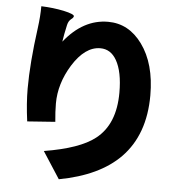

<svg xmlns="http://www.w3.org/2000/svg" viewBox="-57 -848 855 952"><g transform="rotate(5 370.5 -372.5)"><path d="M271 51 185 -82Q362 -111 438 -171Q533 -245 533 -403Q533 -507 501 -563Q472 -614 420 -614Q344 -614 282 -515Q224 -421 224 -322Q224 -282 229 -231L90 -221Q78 -310 78 -384Q78 -511 102 -687Q110 -746 110 -796Q169 -794 222 -783Q277 -771 275 -760Q273 -752 264 -746Q250 -736 245 -714Q234 -665 229 -630Q323 -748 447 -748Q550 -748 617 -656Q687 -560 687 -403Q687 -207 575 -92Q471 14 271 51Z"/></g></svg>

Font: GenSekiGothic TW H
Style: Regular
Weight: 900
Version: Version 1.501;PS 1;hotconv 16.6.51;makeotf.lib2.5.65220